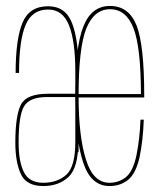

<svg xmlns="http://www.w3.org/2000/svg" viewBox="-20 -622 548 645"><path d="M244 -110.5V-386.5Q244 -487 222.2 -544Q200.5 -601 141.5 -601Q78.5 -601 55.5 -545.5Q32.5 -490 32.5 -377H44Q44 -486.5 66 -538.2Q88 -590 141.5 -590Q191 -590 212 -536.5Q233 -483 233 -382V-129L233.5 -114ZM125 3Q178.5 3 210.8 -28.2Q243 -59.5 243 -145H233Q233 -62.5 203 -35.2Q173 -8 125 -8Q78.5 -8 60.5 -43.5Q42.5 -79 42.5 -143Q42.5 -235 61.2 -265.5Q80 -296 137.5 -296Q177 -296 237.5 -296V-307Q183.5 -307 140.5 -307Q68.5 -307 50 -270Q31.5 -233 31.5 -143Q31.5 -77 50.2 -37Q69 3 125 3ZM348 3V-8Q293 -8 269 -85.5Q244 -162.5 244 -300.5Q244 -462 270 -526.5Q296.5 -591 349.5 -591Q404 -591 428.5 -527Q453 -464.5 453.5 -306H239.5V-294.5H464.5Q464.5 -299 464.5 -301.5Q464.5 -469.5 439 -536Q413 -602 349.5 -602Q287.5 -602 260.5 -534Q232.5 -466 232.5 -300.5Q232.5 -159 259 -77.5Q284.5 3 348 3ZM348 -8V3Q384.5 3 410.5 -18Q436.5 -39 449 -94.5Q460.5 -150 463 -220H452Q449.5 -156 438.5 -101Q427 -46 402.5 -26.5Q378.5 -8 348 -8Z"/></svg>

Font: Anybody Thin Condensed
Style: Regular
Weight: 100
Width: 3
Version: Version 1.113;gftools[0.9.25]